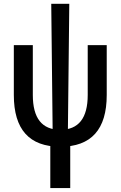

<svg xmlns="http://www.w3.org/2000/svg" viewBox="-20 -752 626 997"><path d="M293 9.8Q51.8 9.8 51.8 -258.8V-517.6H150.4V-258.8Q150.4 -78.1 293 -78.1Q435.5 -78.1 435.5 -258.8V-517.6H534.2V-258.8Q534.2 9.8 293 9.8ZM241.2 224.6V-61H344.7V224.6ZM253.4 -68.8 246.1 -732.4H339.8L332.5 -68.8Z"/></svg>

Font: Cascadia Code
Style: Regular
Weight: 400
Designer: Aaron Bell
Foundry: Saja Typeworks
Version: Version 2404.023